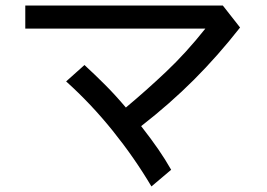

<svg xmlns="http://www.w3.org/2000/svg" viewBox="-20 -652 960 691"><path d="M71 -632H782L844 -553Q764 -451 678 -365Q592 -279 488 -198Q524 -152 549.5 -115Q575 -78 596 -41L525 19Q464 -84 386 -181Q308 -278 218 -359L284 -418Q322 -383 358.5 -346.5Q395 -310 433 -265Q505 -325 577.5 -393.5Q650 -462 719 -549H71Z"/></svg>

Font: BM YEONSUNG
Style: Regular
Weight: 400
Designer: Bongjin Kim; Myungsoo Han; Jaehyun Keum; Jihee Min; Dokyung Lee; Chorong Kim; Jooyeon Kang; Sang-a Kim;
Foundry: Sandoll Communications Inc.
Version: Version 1.000;PS 1;hotconv 16.6.51;makeotf.lib2.5.65220